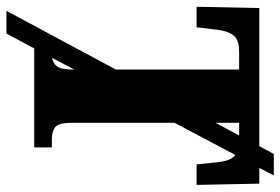

<svg xmlns="http://www.w3.org/2000/svg" viewBox="-160 -640 888 609"><g transform="rotate(90 284.5 -336.0)"><path d="M15 88 201 -259V-650H144Q107 -650 93 -632.5Q79 -615 75 -582L67 -515H2L6 -714H444L469 -760H537L513 -714H563L567 -515H502L495 -582Q493 -601 488 -615Q483 -629 472 -638L370 -445V-119Q370 -77 384 -66.5Q398 -56 421 -56H448V0H134L87 88ZM370 -650V-575L410 -650ZM201 -121V-127L164 -57Q181 -59 191 -72.5Q201 -86 201 -121Z"/></g></svg>

Font: Noto Serif ExtraCondensed Black
Style: Regular
Weight: 900
Width: 2
Designer: Monotype Design Team
Foundry: Monotype Imaging Inc.
Version: Version 2.015; ttfautohint (v1.8.4.7-5d5b)